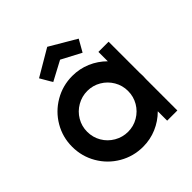

<svg xmlns="http://www.w3.org/2000/svg" viewBox="-196 -864 1013 1013"><g transform="rotate(-45 310.5 -357.5)"><path d="M32 -257Q32 -329 67.5 -389.5Q103 -450 164 -485.5Q225 -521 297 -521Q351 -521 399 -500.5Q447 -480 484 -443V-513H560V-280L561 -257L560 -234V0H484V-70Q447 -33 399 -12.5Q351 8 297 8Q225 8 164 -27.5Q103 -63 67.5 -124Q32 -185 32 -257ZM449 -257Q449 -298 428.5 -333Q408 -368 373 -388.5Q338 -409 297 -409Q256 -409 220.5 -388.5Q185 -368 164.5 -333Q144 -298 144 -257Q144 -215 164.5 -180Q185 -145 220.5 -124.5Q256 -104 297 -104Q338 -104 373 -124.5Q408 -145 428.5 -180Q449 -215 449 -257ZM164 -636 312 -723 460 -636 422 -569 312 -627 203 -569Z"/></g></svg>

Font: Lineal Medium
Style: Regular
Weight: 600
Designer: Created by Frank Adebiaye with contributions from Anton Moglia & Ariel Martín Pérez
Created by Frank ADEBIAYE with FontF
Foundry: Velvetyne Type Foundry
Version: Version 2.000